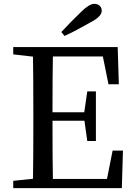

<svg xmlns="http://www.w3.org/2000/svg" viewBox="-20 -978 699 998"><path d="M315.4 -791 298.8 -811.5Q341.8 -858.4 402.3 -917Q444.3 -958 469.7 -958Q487.3 -958 498 -948.2Q508.8 -938.5 508.8 -921.9Q508.8 -892.6 453.1 -863.3Q373 -817.4 315.4 -791ZM565.4 -195.3H619.1L613.3 0H48.8V-38.1L151.4 -48.8Q153.3 -144.5 153.3 -338.9V-392.6Q153.3 -587.9 151.4 -683.6L48.8 -695.3V-733.4H591.8L597.7 -540H543.9L514.6 -684.6H254.9Q252.9 -589.8 252.9 -394.5H418L433.6 -502.9H478.5V-245.1H433.6L418.9 -350.6H252.9Q252.9 -144.5 254.9 -47.9H536.1Z"/></svg>

Font: GenYoMin TW TTF Medium
Style: Regular
Weight: 500
Version: Version 1.300